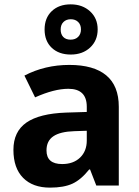

<svg xmlns="http://www.w3.org/2000/svg" viewBox="-20 -857 644 887"><path d="M186 -720.7Q186 -773.9 219 -805.4Q252 -836.9 306.4 -836.9Q360.8 -836.9 396 -804.7Q431.2 -772.5 431.2 -721.2Q431.2 -669.9 396.5 -637.5Q361.8 -605 306.9 -605Q252 -605 219 -636.2Q186 -667.5 186 -720.7ZM341.1 -755.4Q328.1 -768.1 307.1 -768.1Q286.1 -768.1 273.2 -755.4Q260.3 -742.7 260.3 -720.7Q260.3 -698.7 272.2 -686.3Q284.2 -673.8 306.2 -673.8Q328.1 -673.8 341.1 -686.8Q354 -699.7 354 -721.2Q354 -742.7 341.1 -755.4ZM92.8 -507.8Q187.5 -557.1 300.3 -557.1Q413.1 -557.1 470.9 -508.8Q528.8 -460.4 528.8 -363.8V0H424.8L396 -74.2H392.1Q354.5 -26.9 314.7 -8.5Q274.9 9.8 210.9 9.8Q131.3 9.8 86.7 -35.4Q42 -80.6 42 -164.8Q42 -249 102.1 -290.8Q162.1 -332.5 286.1 -336.9L380.9 -339.8V-363.8Q380.9 -446.8 295.9 -446.8Q230.5 -446.8 142.1 -407.2ZM194.8 -162.1Q194.8 -99.1 267.1 -99.1Q318.8 -99.1 349.9 -128.9Q380.9 -158.7 380.9 -208V-252.9L323.2 -251Q258.3 -249 226.6 -227.5Q194.8 -206.1 194.8 -162.1Z"/></svg>

Font: Open Sans Hebrew
Style: Bold
Weight: 700
Foundry: Ascender Corporation, Yanek Iontef
Version: Version 2.001;PS 002.001;hotconv 1.0.70;makeotf.lib2.5.58329